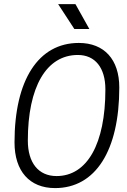

<svg xmlns="http://www.w3.org/2000/svg" viewBox="-20 -914 626 943"><path d="M250.5 9.8C448.7 9.8 565.9 -173.8 565.9 -484.4C565.9 -621.6 492.2 -703.1 367.2 -703.1C168.5 -703.1 51.3 -521.5 51.3 -214.4C51.3 -73.7 125 9.8 250.5 9.8ZM257.8 -49.3C168.9 -49.3 116.7 -114.3 116.7 -223.6C116.7 -487.8 208 -644 362.3 -644C447.3 -644 497.6 -581.1 497.6 -475.1C497.6 -207.5 408.2 -49.3 257.8 -49.3ZM345.2 -771.5H418.9L350.6 -893.6H265.6Z"/></svg>

Font: Cascadia Mono NF Light
Style: Italic
Weight: 300
Italic angle: -10°
Monospace: yes
Designer: Aaron Bell
Foundry: Saja Typeworks
Version: Version 2404.023